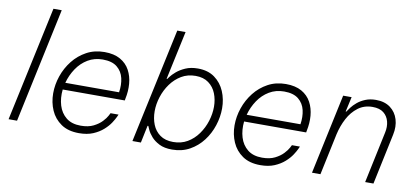

<svg xmlns="http://www.w3.org/2000/svg" viewBox="-70 -1001 2716 1252"><g transform="rotate(10 1287.5 -375.0)"><path d="M32 0 195 -760H250L88 0Z M499 10Q427 10 380.5 -22Q334 -54 311.5 -105.5Q289 -157 289 -217Q289 -275 308.5 -332Q328 -389 365 -436Q402 -483 454.5 -511.5Q507 -540 573 -540Q636 -540 677.5 -516.5Q719 -493 740.5 -453Q762 -413 766 -364Q770 -315 759 -264L757 -252H346Q340 -195 354.5 -147Q369 -99 405.5 -69.5Q442 -40 502 -40Q552 -40 586 -57Q620 -74 641 -96.5Q662 -119 671 -136.5Q680 -154 680 -154H733Q733 -154 725.5 -137.5Q718 -121 702 -96.5Q686 -72 658.5 -47.5Q631 -23 592 -6.5Q553 10 499 10ZM355 -298H711Q719 -348 709 -391.5Q699 -435 665.5 -462.5Q632 -490 570 -490Q515 -490 471.5 -464Q428 -438 398.5 -394Q369 -350 355 -298Z M1115 10Q1064 10 1030.5 -7Q997 -24 977 -47Q957 -70 948 -90Q939 -110 937 -115H932L908 0H852L1015 -760H1070L1001 -438H1005Q1005 -438 1016.5 -453.5Q1028 -469 1051 -489Q1074 -509 1109 -524.5Q1144 -540 1191 -540Q1258 -540 1302.5 -507.5Q1347 -475 1369 -423Q1391 -371 1391 -311Q1391 -254 1372.5 -197Q1354 -140 1318.5 -93.5Q1283 -47 1232 -18.5Q1181 10 1115 10ZM1114 -40Q1167 -40 1208 -64Q1249 -88 1278 -128.5Q1307 -169 1322 -217Q1337 -265 1337 -312Q1337 -359 1321 -399.5Q1305 -440 1271 -465Q1237 -490 1185 -490Q1132 -490 1091 -465.5Q1050 -441 1021 -401Q992 -361 976.5 -312.5Q961 -264 961 -217Q961 -169 977 -129Q993 -89 1027 -64.5Q1061 -40 1114 -40Z M1700 10Q1628 10 1581.5 -22Q1535 -54 1512.5 -105.5Q1490 -157 1490 -217Q1490 -275 1509.5 -332Q1529 -389 1566 -436Q1603 -483 1655.5 -511.5Q1708 -540 1774 -540Q1837 -540 1878.5 -516.5Q1920 -493 1941.5 -453Q1963 -413 1967 -364Q1971 -315 1960 -264L1958 -252H1547Q1541 -195 1555.5 -147Q1570 -99 1606.5 -69.5Q1643 -40 1703 -40Q1753 -40 1787 -57Q1821 -74 1842 -96.5Q1863 -119 1872 -136.5Q1881 -154 1881 -154H1934Q1934 -154 1926.5 -137.5Q1919 -121 1903 -96.5Q1887 -72 1859.5 -47.5Q1832 -23 1793 -6.5Q1754 10 1700 10ZM1556 -298H1912Q1920 -348 1910 -391.5Q1900 -435 1866.5 -462.5Q1833 -490 1771 -490Q1716 -490 1672.5 -464Q1629 -438 1599.5 -394Q1570 -350 1556 -298Z M2041 0 2154 -530H2210L2188 -431H2192Q2199 -442 2212.5 -460Q2226 -478 2248 -496.5Q2270 -515 2300.5 -527.5Q2331 -540 2370 -540Q2428 -540 2465.5 -512Q2503 -484 2517 -437.5Q2531 -391 2519 -336L2448 0H2393L2465 -340Q2474 -380 2465 -414.5Q2456 -449 2429.5 -470Q2403 -491 2356 -491Q2301 -491 2260.5 -460.5Q2220 -430 2194 -381Q2168 -332 2155 -274L2097 0Z"/></g></svg>

Font: Be Vietnam Pro ExtraLight
Style: Italic
Weight: 200
Italic angle: -12°
Designer: Lam Bao, Tony Le, Vietanh Nguyen
Foundry: Yellow Type Foundry
Version: Version 1.002; ttfautohint (v1.8.3)